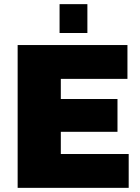

<svg xmlns="http://www.w3.org/2000/svg" viewBox="-20 -905 676 925"><path d="M65 0V-688H594V-525H273V-428H546V-270H273V-163H600V0ZM267 -746V-885H401V-746Z"/></svg>

Font: Archivo SemiCondensed Black
Style: Regular
Weight: 900
Width: 4
Designer: Hector Gatti
Foundry: Omnibus-Type
Version: Version 2.001